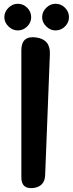

<svg xmlns="http://www.w3.org/2000/svg" viewBox="-20 -988 385 1016"><path d="M93 -722Q93 -800 170 -790Q247 -780 244 -702L219 -62Q217 0 155 7Q93 13 93 -49ZM74 -827Q46 -827 25 -848Q3 -869 3 -897Q3 -926 25 -947Q46 -968 74 -968Q103 -968 124 -947Q145 -926 145 -897Q145 -869 124 -848Q103 -827 74 -827ZM274 -827Q246 -827 225 -848Q203 -869 203 -897Q203 -926 225 -947Q246 -968 274 -968Q303 -968 324 -947Q345 -926 345 -897Q345 -869 324 -848Q303 -827 274 -827Z"/></svg>

Font: MaokenZhuyuanTi
Style: Regular
Weight: 400
Designer: Fontworks Inc & LongZhuTi team: ZERO子、时光羊、荆南、频凡、刘鹏、Little White Dog、帆影Magmeta、奈白不弍、白日月球、ChaoTawei、雨三（排名不分先后）
Version: Version 1.000; 20230222